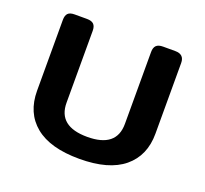

<svg xmlns="http://www.w3.org/2000/svg" viewBox="-99 -641 824 773"><g transform="rotate(20 313.0 -255.0)"><path d="M59 -185V-488Q59 -507 67.5 -516Q76 -525 96 -525H149Q169 -525 178 -516Q187 -507 187 -488V-180Q187 -79 312 -79Q437 -79 437 -180V-488Q437 -507 446 -516Q455 -525 475 -525H527Q566 -525 566 -488V-185Q566 -91 502 -38Q438 15 312 15Q187 15 123 -37.5Q59 -90 59 -185Z"/></g></svg>

Font: Mitr
Style: Regular
Weight: 400
Designer: Thanarat Vachiruckul
Foundry: Cadson Demak
Version: Version 1.003